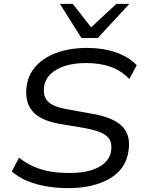

<svg xmlns="http://www.w3.org/2000/svg" viewBox="-20 -961 744 990"><path d="M332 9Q272 9 217.5 -0.5Q163 -10 118.5 -29Q74 -48 41 -77L78 -148Q115 -119 155 -101.5Q195 -84 240.5 -76.5Q286 -69 340 -69Q403 -69 449 -83Q495 -97 522 -123Q549 -149 553 -184Q558 -220 544.5 -242.5Q531 -265 499.5 -278Q468 -291 420 -300L289 -322Q190 -339 148.5 -386.5Q107 -434 117 -514Q123 -563 149 -600Q175 -637 216.5 -662.5Q258 -688 312 -701Q366 -714 428 -714Q510 -714 576 -691.5Q642 -669 685 -625L647 -554Q602 -599 547.5 -617.5Q493 -636 422 -636Q362 -636 315 -621Q268 -606 240 -578.5Q212 -551 207 -512Q201 -463 228.5 -436.5Q256 -410 324 -398L452 -375Q560 -357 607.5 -312Q655 -267 643 -185Q637 -137 612 -100.5Q587 -64 545.5 -40Q504 -16 450.5 -3.5Q397 9 332 9ZM400 -765 289 -941H355L450 -820L580 -941H647L484 -765Z"/></svg>

Font: Nunito Sans 10pt SemiExpanded
Style: Italic
Weight: 400
Width: 6
Italic angle: -9°
Designer: Vernon Adams
Foundry: Vernon Adams
Version: Version 3.101;gftools[0.9.27]